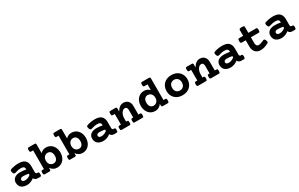

<svg xmlns="http://www.w3.org/2000/svg" viewBox="252 -2274 6092 3916"><g transform="rotate(-30 3298.0 -315.5)"><path d="M497.6 -282.7V-141.6Q497.6 -122.1 505.9 -111.1Q514.2 -100.1 529.8 -100.1H544.9Q556.6 -100.1 563 -95.9Q569.3 -91.8 572.5 -81.1Q575.7 -70.3 575.7 -49.8Q575.7 -29.3 572.5 -18.6Q569.3 -7.8 563 -3.9Q556.6 0 544.9 0H490.2Q460 0 436.8 -12.5Q413.6 -24.9 401.4 -51.8Q362.8 -22 319.8 -5.6Q276.9 10.7 231.4 10.7Q176.3 10.7 136.2 -8.1Q96.2 -26.9 75 -61.8Q53.7 -96.7 53.7 -144Q53.7 -212.4 102.1 -250Q150.4 -287.6 237.3 -287.6Q302.2 -287.6 375.5 -272.9V-287.1Q375.5 -319.8 355 -335.4Q334.5 -351.1 282.7 -351.1Q253.9 -351.1 218.5 -344Q183.1 -336.9 148.4 -325.2Q140.1 -322.8 134.3 -322.8Q122.1 -322.8 112.5 -331.8Q103 -340.8 95.2 -362.3Q87.9 -383.8 87.9 -397.5Q87.9 -422.4 110.4 -430.7Q153.8 -446.3 202.6 -454.1Q251.5 -461.9 294.4 -461.9Q401.9 -461.9 449.7 -415.5Q497.6 -369.1 497.6 -282.7ZM179.7 -139.2Q179.7 -116.2 197 -104.2Q214.4 -92.3 247.1 -92.3Q280.8 -92.3 313.7 -105.7Q346.7 -119.1 375.5 -142.6V-173.8Q311 -187 249.5 -187Q215.3 -187 197.5 -174.8Q179.7 -162.6 179.7 -139.2Z M813 -609.9V-404.3Q837.9 -432.1 870.6 -447Q903.3 -461.9 941.4 -461.9Q1005.4 -461.9 1053.2 -430.7Q1101.1 -399.4 1126.5 -345.7Q1151.9 -292 1151.9 -225.6Q1151.9 -159.2 1126.5 -105.5Q1101.1 -51.8 1053.2 -20.5Q1005.4 10.7 941.4 10.7Q895 10.7 856.9 -11Q818.8 -32.7 793.5 -71.8V-30.8Q793.5 -14.2 786.4 -7.1Q779.3 0 762.7 0H653.3Q641.6 0 635.3 -4.2Q628.9 -8.3 625.7 -19Q622.6 -29.8 622.6 -50.3Q622.6 -70.8 625.7 -81.5Q628.9 -92.3 635.3 -96.2Q641.6 -100.1 653.3 -100.1H690.9V-540.5H643.6Q631.8 -540.5 625.5 -544.4Q619.1 -548.3 616 -559.1Q612.8 -569.8 612.8 -590.3Q612.8 -610.8 616 -621.6Q619.1 -632.3 625.5 -636.5Q631.8 -640.6 643.6 -640.6H782.2Q798.8 -640.6 805.9 -633.5Q813 -626.5 813 -609.9ZM809.6 -225.6Q809.6 -186.5 824.7 -158Q839.8 -129.4 865.2 -114.7Q890.6 -100.1 921.9 -100.1Q952.1 -100.1 974.6 -115.5Q997.1 -130.9 1009 -159.2Q1021 -187.5 1021 -225.6Q1021 -263.7 1009 -292Q997.1 -320.3 974.6 -335.7Q952.1 -351.1 921.9 -351.1Q890.6 -351.1 865.2 -336.4Q839.8 -321.8 824.7 -293.2Q809.6 -264.6 809.6 -225.6Z M1412.6 -609.9V-404.3Q1437.5 -432.1 1470.2 -447Q1502.9 -461.9 1541 -461.9Q1605 -461.9 1652.8 -430.7Q1700.7 -399.4 1726.1 -345.7Q1751.5 -292 1751.5 -225.6Q1751.5 -159.2 1726.1 -105.5Q1700.7 -51.8 1652.8 -20.5Q1605 10.7 1541 10.7Q1494.6 10.7 1456.5 -11Q1418.5 -32.7 1393.1 -71.8V-30.8Q1393.1 -14.2 1386 -7.1Q1378.9 0 1362.3 0H1252.9Q1241.2 0 1234.9 -4.2Q1228.5 -8.3 1225.3 -19Q1222.2 -29.8 1222.2 -50.3Q1222.2 -70.8 1225.3 -81.5Q1228.5 -92.3 1234.9 -96.2Q1241.2 -100.1 1252.9 -100.1H1290.5V-540.5H1243.2Q1231.4 -540.5 1225.1 -544.4Q1218.8 -548.3 1215.6 -559.1Q1212.4 -569.8 1212.4 -590.3Q1212.4 -610.8 1215.6 -621.6Q1218.8 -632.3 1225.1 -636.5Q1231.4 -640.6 1243.2 -640.6H1381.8Q1398.4 -640.6 1405.5 -633.5Q1412.6 -626.5 1412.6 -609.9ZM1409.2 -225.6Q1409.2 -186.5 1424.3 -158Q1439.5 -129.4 1464.8 -114.7Q1490.2 -100.1 1521.5 -100.1Q1551.8 -100.1 1574.2 -115.5Q1596.7 -130.9 1608.6 -159.2Q1620.6 -187.5 1620.6 -225.6Q1620.6 -263.7 1608.6 -292Q1596.7 -320.3 1574.2 -335.7Q1551.8 -351.1 1521.5 -351.1Q1490.2 -351.1 1464.8 -336.4Q1439.5 -321.8 1424.3 -293.2Q1409.2 -264.6 1409.2 -225.6Z M2296.4 -282.7V-141.6Q2296.4 -122.1 2304.7 -111.1Q2313 -100.1 2328.6 -100.1H2343.8Q2355.5 -100.1 2361.8 -95.9Q2368.2 -91.8 2371.3 -81.1Q2374.5 -70.3 2374.5 -49.8Q2374.5 -29.3 2371.3 -18.6Q2368.2 -7.8 2361.8 -3.9Q2355.5 0 2343.8 0H2289.1Q2258.8 0 2235.6 -12.5Q2212.4 -24.9 2200.2 -51.8Q2161.6 -22 2118.7 -5.6Q2075.7 10.7 2030.3 10.7Q1975.1 10.7 1935.1 -8.1Q1895 -26.9 1873.8 -61.8Q1852.5 -96.7 1852.5 -144Q1852.5 -212.4 1900.9 -250Q1949.2 -287.6 2036.1 -287.6Q2101.1 -287.6 2174.3 -272.9V-287.1Q2174.3 -319.8 2153.8 -335.4Q2133.3 -351.1 2081.5 -351.1Q2052.7 -351.1 2017.3 -344Q1981.9 -336.9 1947.3 -325.2Q1939 -322.8 1933.1 -322.8Q1920.9 -322.8 1911.4 -331.8Q1901.9 -340.8 1894 -362.3Q1886.7 -383.8 1886.7 -397.5Q1886.7 -422.4 1909.2 -430.7Q1952.6 -446.3 2001.5 -454.1Q2050.3 -461.9 2093.3 -461.9Q2200.7 -461.9 2248.5 -415.5Q2296.4 -369.1 2296.4 -282.7ZM1978.5 -139.2Q1978.5 -116.2 1995.8 -104.2Q2013.2 -92.3 2045.9 -92.3Q2079.6 -92.3 2112.5 -105.7Q2145.5 -119.1 2174.3 -142.6V-173.8Q2109.9 -187 2048.3 -187Q2014.2 -187 1996.3 -174.8Q1978.5 -162.6 1978.5 -139.2Z M2915.5 -302.7V-100.1H2953.1Q2964.8 -100.1 2971.2 -95.9Q2977.5 -91.8 2980.7 -81.1Q2983.9 -70.3 2983.9 -49.8Q2983.9 -29.3 2980.7 -18.6Q2977.5 -7.8 2971.2 -3.9Q2964.8 0 2953.1 0H2770.5Q2758.8 0 2752.4 -3.9Q2746.1 -7.8 2742.9 -18.6Q2739.7 -29.3 2739.7 -49.8Q2739.7 -70.3 2742.9 -81.1Q2746.1 -91.8 2752.4 -95.9Q2758.8 -100.1 2770.5 -100.1H2793.5V-273.9Q2793.5 -312 2780.3 -331.5Q2767.1 -351.1 2736.3 -351.1Q2708 -351.1 2682.6 -327.4Q2657.2 -303.7 2641.8 -264.2Q2626.5 -224.6 2626.5 -179.7V-100.1H2649.4Q2661.1 -100.1 2667.5 -95.9Q2673.8 -91.8 2677 -81.1Q2680.2 -70.3 2680.2 -49.8Q2680.2 -29.3 2677 -18.6Q2673.8 -7.8 2667.5 -3.9Q2661.1 0 2649.4 0H2466.8Q2455.1 0 2448.7 -3.9Q2442.4 -7.8 2439.2 -18.6Q2436 -29.3 2436 -49.8Q2436 -70.3 2439.2 -81.1Q2442.4 -91.8 2448.7 -95.9Q2455.1 -100.1 2466.8 -100.1H2504.4V-351.1H2457Q2445.3 -351.1 2439 -355Q2432.6 -358.9 2429.4 -369.6Q2426.3 -380.4 2426.3 -400.9Q2426.3 -421.4 2429.4 -432.1Q2432.6 -442.9 2439 -447Q2445.3 -451.2 2457 -451.2H2576.2Q2592.8 -451.2 2599.9 -444.1Q2606.9 -437 2606.9 -420.4V-349.6Q2671.4 -461.9 2768.1 -461.9Q2812.5 -461.9 2845.9 -442.4Q2879.4 -422.9 2897.5 -387Q2915.5 -351.1 2915.5 -302.7Z M3506.3 -609.9V-100.1H3548.8Q3560.5 -100.1 3566.9 -96.2Q3573.2 -92.3 3576.4 -81.5Q3579.6 -70.8 3579.6 -50.3Q3579.6 -29.8 3576.4 -19Q3573.2 -8.3 3566.9 -4.2Q3560.5 0 3548.8 0H3434.6Q3418 0 3410.9 -7.1Q3403.8 -14.2 3403.8 -30.8V-71.8Q3378.4 -32.7 3340.3 -11Q3302.2 10.7 3255.9 10.7Q3191.9 10.7 3144 -20.5Q3096.2 -51.8 3070.8 -105.5Q3045.4 -159.2 3045.4 -225.6Q3045.4 -292 3070.8 -345.7Q3096.2 -399.4 3144 -430.7Q3191.9 -461.9 3255.9 -461.9Q3293.9 -461.9 3326.7 -447Q3359.4 -432.1 3384.3 -404.3V-540.5H3312.5Q3300.8 -540.5 3294.4 -544.4Q3288.1 -548.3 3284.9 -559.1Q3281.7 -569.8 3281.7 -590.3Q3281.7 -610.8 3284.9 -621.6Q3288.1 -632.3 3294.4 -636.5Q3300.8 -640.6 3312.5 -640.6H3475.6Q3492.2 -640.6 3499.3 -633.5Q3506.3 -626.5 3506.3 -609.9ZM3176.3 -225.6Q3176.3 -187.5 3188.2 -159.2Q3200.2 -130.9 3222.7 -115.5Q3245.1 -100.1 3275.4 -100.1Q3306.6 -100.1 3332 -114.7Q3357.4 -129.4 3372.6 -158Q3387.7 -186.5 3387.7 -225.6Q3387.7 -264.6 3372.6 -293.2Q3357.4 -321.8 3332 -336.4Q3306.6 -351.1 3275.4 -351.1Q3245.1 -351.1 3222.7 -335.7Q3200.2 -320.3 3188.2 -292Q3176.3 -263.7 3176.3 -225.6Z M4143.1 -225.6Q4143.1 -157.2 4113 -103.5Q4083 -49.8 4027.3 -19.5Q3971.7 10.7 3897.5 10.7Q3823.2 10.7 3767.6 -19.5Q3711.9 -49.8 3681.9 -103.5Q3651.9 -157.2 3651.9 -225.6Q3651.9 -293.9 3681.9 -347.7Q3711.9 -401.4 3767.6 -431.6Q3823.2 -461.9 3897.5 -461.9Q3971.7 -461.9 4027.3 -431.6Q4083 -401.4 4113 -347.7Q4143.1 -293.9 4143.1 -225.6ZM3782.7 -225.6Q3782.7 -187.5 3796.6 -159.2Q3810.5 -130.9 3836.4 -115.5Q3862.3 -100.1 3897.5 -100.1Q3932.6 -100.1 3958.5 -115.5Q3984.4 -130.9 3998.3 -159.2Q4012.2 -187.5 4012.2 -225.6Q4012.2 -263.7 3998.3 -292Q3984.4 -320.3 3958.5 -335.7Q3932.6 -351.1 3897.5 -351.1Q3862.3 -351.1 3836.4 -335.7Q3810.5 -320.3 3796.6 -292Q3782.7 -263.7 3782.7 -225.6Z M4714.4 -302.7V-100.1H4752Q4763.7 -100.1 4770 -95.9Q4776.4 -91.8 4779.5 -81.1Q4782.7 -70.3 4782.7 -49.8Q4782.7 -29.3 4779.5 -18.6Q4776.4 -7.8 4770 -3.9Q4763.7 0 4752 0H4569.3Q4557.6 0 4551.3 -3.9Q4544.9 -7.8 4541.7 -18.6Q4538.6 -29.3 4538.6 -49.8Q4538.6 -70.3 4541.7 -81.1Q4544.9 -91.8 4551.3 -95.9Q4557.6 -100.1 4569.3 -100.1H4592.3V-273.9Q4592.3 -312 4579.1 -331.5Q4565.9 -351.1 4535.2 -351.1Q4506.8 -351.1 4481.4 -327.4Q4456.1 -303.7 4440.7 -264.2Q4425.3 -224.6 4425.3 -179.7V-100.1H4448.2Q4460 -100.1 4466.3 -95.9Q4472.7 -91.8 4475.8 -81.1Q4479 -70.3 4479 -49.8Q4479 -29.3 4475.8 -18.6Q4472.7 -7.8 4466.3 -3.9Q4460 0 4448.2 0H4265.6Q4253.9 0 4247.6 -3.9Q4241.2 -7.8 4238 -18.6Q4234.9 -29.3 4234.9 -49.8Q4234.9 -70.3 4238 -81.1Q4241.2 -91.8 4247.6 -95.9Q4253.9 -100.1 4265.6 -100.1H4303.2V-351.1H4255.9Q4244.1 -351.1 4237.8 -355Q4231.4 -358.9 4228.3 -369.6Q4225.1 -380.4 4225.1 -400.9Q4225.1 -421.4 4228.3 -432.1Q4231.4 -442.9 4237.8 -447Q4244.1 -451.2 4255.9 -451.2H4375Q4391.6 -451.2 4398.7 -444.1Q4405.8 -437 4405.8 -420.4V-349.6Q4470.2 -461.9 4566.9 -461.9Q4611.3 -461.9 4644.8 -442.4Q4678.2 -422.9 4696.3 -387Q4714.4 -351.1 4714.4 -302.7Z M5294.4 -282.7V-141.6Q5294.4 -122.1 5302.7 -111.1Q5311 -100.1 5326.7 -100.1H5341.8Q5353.5 -100.1 5359.9 -95.9Q5366.2 -91.8 5369.4 -81.1Q5372.6 -70.3 5372.6 -49.8Q5372.6 -29.3 5369.4 -18.6Q5366.2 -7.8 5359.9 -3.9Q5353.5 0 5341.8 0H5287.1Q5256.8 0 5233.6 -12.5Q5210.4 -24.9 5198.2 -51.8Q5159.7 -22 5116.7 -5.6Q5073.7 10.7 5028.3 10.7Q4973.1 10.7 4933.1 -8.1Q4893.1 -26.9 4871.8 -61.8Q4850.6 -96.7 4850.6 -144Q4850.6 -212.4 4898.9 -250Q4947.3 -287.6 5034.2 -287.6Q5099.1 -287.6 5172.4 -272.9V-287.1Q5172.4 -319.8 5151.9 -335.4Q5131.3 -351.1 5079.6 -351.1Q5050.8 -351.1 5015.4 -344Q4980 -336.9 4945.3 -325.2Q4937 -322.8 4931.2 -322.8Q4918.9 -322.8 4909.4 -331.8Q4899.9 -340.8 4892.1 -362.3Q4884.8 -383.8 4884.8 -397.5Q4884.8 -422.4 4907.2 -430.7Q4950.7 -446.3 4999.5 -454.1Q5048.3 -461.9 5091.3 -461.9Q5198.7 -461.9 5246.6 -415.5Q5294.4 -369.1 5294.4 -282.7ZM4976.6 -139.2Q4976.6 -116.2 4993.9 -104.2Q5011.2 -92.3 5043.9 -92.3Q5077.6 -92.3 5110.6 -105.7Q5143.6 -119.1 5172.4 -142.6V-173.8Q5107.9 -187 5046.4 -187Q5012.2 -187 4994.4 -174.8Q4976.6 -162.6 4976.6 -139.2Z M5690.9 -559.6V-421.9H5872.1Q5889.2 -421.9 5896 -410.6Q5902.8 -399.4 5902.8 -369.1Q5902.8 -338.9 5896 -327.9Q5889.2 -316.9 5872.1 -316.9H5690.9V-181.2Q5690.9 -100.1 5753.9 -100.1Q5776.4 -100.1 5806.4 -110.1Q5836.4 -120.1 5876.5 -138.2Q5887.2 -142.6 5893.6 -142.6Q5903.8 -142.6 5912.6 -134Q5921.4 -125.5 5929.2 -106Q5938 -84 5938 -70.3Q5938 -59.6 5932.9 -52.5Q5927.7 -45.4 5917.5 -40Q5816.9 10.7 5743.2 10.7Q5658.2 10.7 5613.5 -36.6Q5568.8 -84 5568.8 -174.8V-316.9H5474.6Q5457.5 -316.9 5450.7 -327.9Q5443.8 -338.9 5443.8 -369.1Q5443.8 -399.4 5450.7 -410.6Q5457.5 -421.9 5474.6 -421.9H5568.8V-559.6Q5568.8 -576.2 5583.7 -583.3Q5598.6 -590.3 5633.3 -590.3Q5656.2 -590.3 5668.7 -587.2Q5681.2 -584 5686 -577.6Q5690.9 -571.3 5690.9 -559.6Z M6493.7 -282.7V-141.6Q6493.7 -122.1 6502 -111.1Q6510.3 -100.1 6525.9 -100.1H6541Q6552.7 -100.1 6559.1 -95.9Q6565.4 -91.8 6568.6 -81.1Q6571.8 -70.3 6571.8 -49.8Q6571.8 -29.3 6568.6 -18.6Q6565.4 -7.8 6559.1 -3.9Q6552.7 0 6541 0H6486.3Q6456.1 0 6432.9 -12.5Q6409.7 -24.9 6397.5 -51.8Q6358.9 -22 6315.9 -5.6Q6272.9 10.7 6227.5 10.7Q6172.4 10.7 6132.3 -8.1Q6092.3 -26.9 6071 -61.8Q6049.8 -96.7 6049.8 -144Q6049.8 -212.4 6098.1 -250Q6146.5 -287.6 6233.4 -287.6Q6298.3 -287.6 6371.6 -272.9V-287.1Q6371.6 -319.8 6351.1 -335.4Q6330.6 -351.1 6278.8 -351.1Q6250 -351.1 6214.6 -344Q6179.2 -336.9 6144.5 -325.2Q6136.2 -322.8 6130.4 -322.8Q6118.2 -322.8 6108.6 -331.8Q6099.1 -340.8 6091.3 -362.3Q6084 -383.8 6084 -397.5Q6084 -422.4 6106.4 -430.7Q6149.9 -446.3 6198.7 -454.1Q6247.6 -461.9 6290.5 -461.9Q6397.9 -461.9 6445.8 -415.5Q6493.7 -369.1 6493.7 -282.7ZM6175.8 -139.2Q6175.8 -116.2 6193.1 -104.2Q6210.4 -92.3 6243.2 -92.3Q6276.9 -92.3 6309.8 -105.7Q6342.8 -119.1 6371.6 -142.6V-173.8Q6307.1 -187 6245.6 -187Q6211.4 -187 6193.6 -174.8Q6175.8 -162.6 6175.8 -139.2Z"/></g></svg>

Font: Courier Prime
Style: Bold
Weight: 700
Designer: Alan Dague-Greene, Quote-Unquote Apps
Foundry: Quote-Unquote Apps
Version: Version 3.018